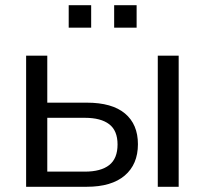

<svg xmlns="http://www.w3.org/2000/svg" viewBox="-20 -715 784 735"><path d="M80 0ZM80 0V-502H161V-322H312Q409 -322 458.5 -280.5Q508 -239 508 -163Q508 -86 457.5 -43Q407 0 312 0ZM584 0V-502H664V0ZM161 -58H305Q366 -58 398 -83Q430 -108 430 -162Q430 -215 398 -239.5Q366 -264 305 -264H161ZM417 -609V-695H503V-609ZM243 -609V-695H329V-609Z"/></svg>

Font: Winston
Style: Regular
Weight: 400
Designer: Original fonts by Vernon Adams / Changes by Cristiano Sobral
Foundry: Original fonts by Vernon Adams / Changes by Cristiano Sobral
Version: Version 2.503;July 17, 2020;FontCreator 13.0.0.2655 64-bit